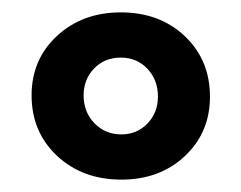

<svg xmlns="http://www.w3.org/2000/svg" viewBox="-20 -683 389 310"><path d="M31 -529Q31 -587 72 -625Q113 -663 175 -663Q238 -663 278.5 -624.5Q319 -586 319 -527Q319 -469 278.5 -431Q238 -393 176 -393Q113 -393 72 -431.5Q31 -470 31 -529ZM235 -527Q235 -554 218 -572Q201 -590 175 -590Q149 -590 132 -572.5Q115 -555 115 -529Q115 -502 132.5 -484Q150 -466 176 -466Q201 -466 218 -483.5Q235 -501 235 -527Z"/></svg>

Font: Ysabeau SC
Style: Bold
Weight: 700
Designer: Christian Thalmann (Catharsis Fonts)
Version: Version 0.003